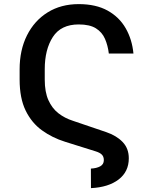

<svg xmlns="http://www.w3.org/2000/svg" viewBox="-20 -742 760 953"><path d="M431.5 191.8 431.1 94.8Q459.5 93.4 477.5 83.5Q495.4 73.5 495.4 52.9Q495.4 35.5 485.6 25.6Q475.9 15.6 453.8 8.9L302.9 -38.4Q239.3 -58.2 188.2 -95.2Q137.1 -132.1 107.2 -193.4Q77.4 -254.6 77.4 -346.9V-397.7Q77.4 -493.6 114 -566.6Q150.6 -639.6 216.6 -680.6Q282.7 -721.6 370.7 -721.6Q456 -721.6 514 -689.5Q572.1 -657.3 603.9 -601.7Q635.7 -546.2 642.4 -476.2H520.2Q515.3 -516.3 501.1 -549.2Q486.9 -582 456.1 -601.4Q425.4 -620.7 370.7 -620.7Q282.7 -620.7 242.4 -558.6Q202.1 -496.4 202.1 -398.1V-346.9Q202.1 -285.5 220.2 -245Q238.3 -204.5 269.7 -180Q301.1 -155.5 342 -142.4L507.1 -86.3Q558.2 -68.9 588.8 -37.1Q619.3 -5.3 619.3 43.7Q619.3 110.1 568.9 148.8Q518.5 187.5 431.5 191.8Z"/></svg>

Font: Interface Medium
Style: Regular
Weight: 500
Designer: Rasmus Andersson
Foundry: rsms
Version: Version 1.8